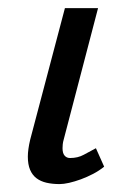

<svg xmlns="http://www.w3.org/2000/svg" viewBox="-20 -451 318 478"><path d="M138.7 -104Q136.7 -97.2 136.2 -91.6Q135.7 -85.9 135.7 -82Q135.7 -69.3 140.9 -63.5Q146 -57.6 154.3 -57.6Q173.8 -57.6 188.5 -65.7Q203.1 -73.7 218.8 -82L239.3 -36.1Q227.5 -26.4 212.2 -18.3Q196.8 -10.3 181.4 -4.6Q166 1 152.1 4.2Q138.2 7.3 128.4 7.3Q110.4 7.3 95.7 3.9Q81.1 0.5 70.8 -7.3Q60.5 -15.1 54.9 -28.3Q49.3 -41.5 49.3 -61Q49.3 -78.6 55.2 -103.5L141.6 -430.7H224.1Z"/></svg>

Font: PT Astra Sans
Style: Italic
Weight: 400
Italic angle: -16°
Designer: A.Korolkova, I. Chaeva
Foundry: ParaType Ltd
Version: Version 1.001; ttfautohint (v1.6)